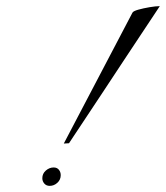

<svg xmlns="http://www.w3.org/2000/svg" viewBox="-20 -601 541 626"><path d="M188 -133 412 -560Q415 -565 431 -569.5Q447 -574 467.5 -577.5Q488 -581 501 -581Q499 -578 482.5 -553Q466 -528 439 -487.5Q412 -447 381 -400Q350 -353 319 -306Q288 -259 262 -220Q236 -181 220.5 -157.5Q205 -134 205 -134ZM142 5Q131 5 124.5 -2.5Q118 -10 118 -20Q118 -35 129.5 -45Q141 -55 155 -55Q166 -55 172 -47.5Q178 -40 178 -30Q178 -15 167 -5Q156 5 142 5Z"/></svg>

Font: MonteCarlo
Style: Regular
Weight: 400
Designer: Robert E. Leuschke
Foundry: Robert E. Leuschke
Version: Version 1.010; ttfautohint (v1.8.3)